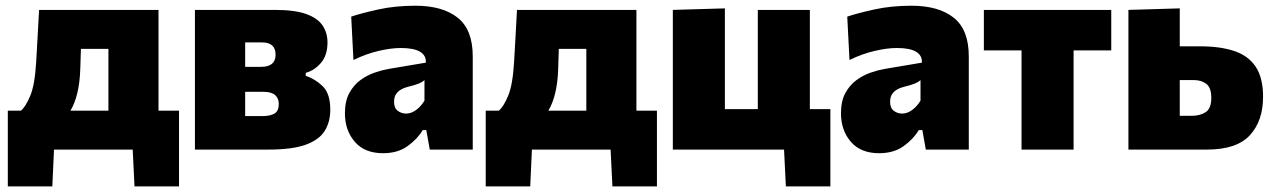

<svg xmlns="http://www.w3.org/2000/svg" viewBox="-20 -536 4568 688"><path d="M8 132V-139.5H55Q71.5 -153 88 -191.8Q104.5 -230.5 109.5 -311.5Q112.5 -362 115 -408.2Q117.5 -454.5 120 -500.5H548V-139.5H621.5V132H462L455.5 0H173.5L167.5 132ZM267.5 -285Q264 -192.5 232.5 -139.5H368.5V-361H270Q269.5 -342.5 268.8 -323.5Q268 -304.5 267.5 -285Z M678.5 0V-500.5H965Q1037 -500.5 1078 -485.5Q1119 -470.5 1136.2 -444.2Q1153.5 -418 1153.5 -384Q1153.5 -338 1130.2 -310.8Q1107 -283.5 1075.5 -275V-264.5Q1109.5 -253 1136.5 -226.8Q1163.5 -200.5 1163.5 -143Q1163.5 -98.5 1143.2 -66.5Q1123 -34.5 1074.8 -17.2Q1026.5 0 942 0ZM919 -384H858.5V-296.5H915.5Q967.5 -296.5 967.5 -340Q967.5 -384 919 -384ZM858.5 -120H920Q948.5 -120 963.8 -129.2Q979 -138.5 979 -163.5Q979 -183.5 966 -195.2Q953 -207 923.5 -207H858.5Z M1352.5 13Q1286.5 13 1251.2 -28Q1216 -69 1216 -130Q1216 -173.5 1231.5 -202.2Q1247 -231 1271.2 -248.8Q1295.5 -266.5 1322.5 -275.8Q1349.5 -285 1372.5 -289L1506 -311.5Q1508.5 -364 1416 -364Q1381.5 -364 1336.5 -353.5Q1291.5 -343 1246.5 -321L1238.5 -476.5Q1276 -489 1336 -502.2Q1396 -515.5 1469 -515.5Q1565.5 -515.5 1619.8 -472.8Q1674 -430 1674 -334V0H1520L1507.5 -70H1495Q1475.5 -37.5 1440.2 -12.2Q1405 13 1352.5 13ZM1435 -129Q1453.5 -129 1471 -141.8Q1488.5 -154.5 1501 -175.5V-249Q1493.5 -242 1481 -236.8Q1468.5 -231.5 1437 -223.5Q1418 -218.5 1405 -206Q1392 -193.5 1392 -171.5Q1392 -148.5 1405.5 -138.8Q1419 -129 1435 -129Z M1720.5 132V-139.5H1767.5Q1784 -153 1800.5 -191.8Q1817 -230.5 1822 -311.5Q1825 -362 1827.5 -408.2Q1830 -454.5 1832.5 -500.5H2260.5V-139.5H2334V132H2174.5L2168 0H1886L1880 132ZM1980 -285Q1976.5 -192.5 1945 -139.5H2081V-361H1982.5Q1982 -342.5 1981.2 -323.5Q1980.5 -304.5 1980 -285Z M2796 132 2789.5 0H2391V-500.5L2577.5 -506V-145H2695.5V-500.5H2882V-145H2955.5V132Z M3130 13Q3064 13 3028.8 -28Q2993.5 -69 2993.5 -130Q2993.5 -173.5 3009 -202.2Q3024.5 -231 3048.8 -248.8Q3073 -266.5 3100 -275.8Q3127 -285 3150 -289L3283.5 -311.5Q3286 -364 3193.5 -364Q3159 -364 3114 -353.5Q3069 -343 3024 -321L3016 -476.5Q3053.5 -489 3113.5 -502.2Q3173.5 -515.5 3246.5 -515.5Q3343 -515.5 3397.2 -472.8Q3451.5 -430 3451.5 -334V0H3297.5L3285 -70H3272.5Q3253 -37.5 3217.8 -12.2Q3182.5 13 3130 13ZM3212.5 -129Q3231 -129 3248.5 -141.8Q3266 -154.5 3278.5 -175.5V-249Q3271 -242 3258.5 -236.8Q3246 -231.5 3214.5 -223.5Q3195.5 -218.5 3182.5 -206Q3169.5 -193.5 3169.5 -171.5Q3169.5 -148.5 3183 -138.8Q3196.5 -129 3212.5 -129Z M3640.5 0V-355.5H3505.5V-500.5H3962V-355.5H3827V0Z M4023.5 0V-500.5L4207.5 -506V-370H4281.5Q4352.5 -370 4402.8 -353.2Q4453 -336.5 4479.5 -297Q4506 -257.5 4506 -189Q4506 -103 4458.8 -51.5Q4411.5 0 4305 0ZM4207.5 -121H4250Q4280 -121 4300.2 -134Q4320.5 -147 4320.5 -185.5Q4320.5 -221.5 4303 -235.2Q4285.5 -249 4259 -249H4207.5Z"/></svg>

Font: Commissioner ExtraBold
Style: Regular
Weight: 800
Designer: Kostas Bartsokas
Foundry: Kostas Bartsokas
Version: Version 1.000; ttfautohint (v1.8.3)